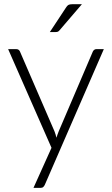

<svg xmlns="http://www.w3.org/2000/svg" viewBox="-20 -736 542 932"><path d="M484 -497.5 198 160Q195 167 190.2 171.5Q185.5 176 176.5 176H142.5L230 -18.5L19.5 -497.5H59Q66.5 -497.5 71 -493.8Q75.5 -490 77 -485.5L244.5 -98.5Q247.5 -91 249.8 -83.2Q252 -75.5 254 -67.5Q256.5 -75.5 259.2 -83.2Q262 -91 265 -98.5L430.5 -485.5Q433 -491 437.5 -494.2Q442 -497.5 447.5 -497.5ZM377.5 -715.5 269 -589Q265 -584 260.8 -582.2Q256.5 -580.5 250.5 -580.5H222L300.5 -699.5Q306 -708.5 312 -712Q318 -715.5 330 -715.5Z"/></svg>

Font: Lato 2
Style: Regular
Weight: 300
Designer: Lukasz Dziedzic with Adam Twardoch and Botio Nikoltchev
Foundry: tyPoland Lukasz Dziedzic
Version: Version 2.015; 2015-08-06; http://www.latofonts.com/